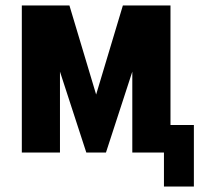

<svg xmlns="http://www.w3.org/2000/svg" viewBox="-20 -560 760 705"><path d="M369.1 0H296.9L200.2 -296.9V0H60.1V-540H234.9L333 -212.9L431.2 -540H606V-101.1H691.9V125H582V0H465.8V-296.9Z"/></svg>

Font: Miedinger*
Style: Bold
Weight: 700
Version: Version 001.000